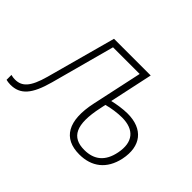

<svg xmlns="http://www.w3.org/2000/svg" viewBox="-159 -746 973 973"><g transform="rotate(45 327.5 -259.5)"><path d="M-20 7C51 7 90 -38 121 -151L214 -495H405L347 -226C313 -69 362 10 477 10C565 10 627 -37 647 -130C670 -241 615 -310 504 -310C471 -310 427 -303 400 -296L450 -529H187L85 -155C58 -57 27 -28 -22 -28C-31 -28 -40 -29 -51 -32V3C-43 5 -32 7 -20 7ZM387 -232 393 -261C423 -270 466 -276 498 -276C585 -276 627 -227 609 -137C594 -60 549 -24 479 -24C388 -24 355 -84 387 -232Z"/></g></svg>

Font: Noto Sans SemiCondensed ExtraLight
Style: Italic
Weight: 200
Width: 4
Italic angle: -12°
Designer: Monotype Design Team
Foundry: Monotype Imaging Inc.
Version: Version 2.013